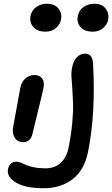

<svg xmlns="http://www.w3.org/2000/svg" viewBox="-20 -752 603 1031"><path d="M223.1 -582Q182.1 -582 159.7 -606.4Q137.2 -630.9 144 -667Q149.9 -696.3 174.6 -714.1Q199.2 -731.9 231.9 -731.9Q273.9 -731.9 294.2 -705.6Q314.5 -679.2 307.1 -646Q302.7 -621.1 280.8 -601.6Q258.8 -582 223.1 -582ZM477.1 -582Q435.1 -582 412.8 -606.4Q390.6 -630.9 397.9 -667Q403.8 -696.3 428.5 -714.1Q453.1 -731.9 485.8 -731.9Q527.8 -731.9 547.6 -705.6Q567.4 -679.2 561 -646Q556.2 -621.1 534.2 -601.6Q512.2 -582 477.1 -582ZM214.8 258.8Q116.2 258.8 65.7 228.3Q15.1 197.8 22.9 155.8Q31.7 116.2 68.8 116.2Q79.1 116.2 93 121.8Q106.9 127.4 120.6 134Q134.3 140.6 161.9 146.2Q189.5 151.9 224.1 151.9Q272.9 151.9 304.9 123.5Q336.9 95.2 348.1 42Q362.3 -30.3 368.2 -94.7Q374 -159.2 372.3 -198.7Q370.6 -238.3 368.2 -277.8Q365.7 -317.4 363.8 -339.4Q361.8 -361.3 367.2 -390.1Q375 -427.7 394 -445.8Q413.1 -463.9 436 -463.9Q456.5 -463.9 467.5 -450.9Q478.5 -438 480 -405.8Q494.1 -144.5 453.1 62Q433.6 160.6 370.4 209.7Q307.1 258.8 214.8 258.8ZM105 11.2Q73.7 11.2 58.8 -13.2Q43.9 -37.6 50.8 -70.8Q63 -134.8 73.7 -196.3Q84.5 -257.8 88.9 -279.8Q94.7 -310.5 115.5 -329.8Q136.2 -349.1 166 -349.1Q191.9 -349.1 205.8 -331.3Q219.7 -313.5 213.9 -282.2Q209.5 -257.8 184.3 -156.7Q159.2 -55.7 154.8 -35.2Q145 11.2 105 11.2Z"/></svg>

Font: Shantell Sans Irregular
Style: Italic
Weight: 500
Italic angle: -11.31°
Designer: Stephen Nixon, Anya Danilova, Shantell Martin
Foundry: Arrow Type
Version: Version 1.006;[9816181b4]